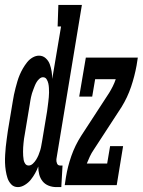

<svg xmlns="http://www.w3.org/2000/svg" viewBox="-45 -755 582 783"><path d="M28 8Q11 8 0.5 -3.5Q-10 -15 -14.5 -29Q-19 -43 -21.5 -59Q-24 -75 -24.5 -91Q-25 -107 -24 -123.5Q-23 -140 -21.5 -156Q-20 -172 -17.5 -188.5Q-15 -205 -13 -221L7 -341Q9 -355 12 -369Q15 -383 18.5 -396.5Q22 -410 26 -423.5Q30 -437 35.5 -450Q41 -463 48.5 -476Q56 -489 65.5 -501Q75 -513 88 -520.5Q101 -528 114 -528Q130 -528 141.5 -517.5Q153 -507 158 -493Q163 -479 165.5 -464Q168 -449 168 -433L204 -647H190L193 -735H289L185 -106Q184 -97 187.5 -88.5Q191 -80 200 -80H210L205 8H185Q168 8 153 2Q138 -4 128.5 -16Q119 -28 115 -43.5Q111 -59 111 -76Q106 -62 98 -48Q90 -34 80.5 -22Q71 -10 56.5 -1Q42 8 28 8ZM72 -80Q81 -80 89 -87.5Q97 -95 102.5 -104Q108 -113 112 -122.5Q116 -132 119 -142Q122 -152 123.5 -161.5Q125 -171 127 -181L147 -301Q148 -310 149.5 -320Q151 -330 152 -339.5Q153 -349 154 -358.5Q155 -368 155 -377.5Q155 -387 154.5 -396.5Q154 -406 152 -415Q150 -424 145 -432Q140 -440 130 -440Q123 -440 116 -434Q109 -428 104.5 -420.5Q100 -413 97 -405.5Q94 -398 91 -390Q88 -382 85.5 -374.5Q83 -367 81.5 -359Q80 -351 78.5 -343Q77 -335 76 -327L56 -207Q54 -198 53 -189.5Q52 -181 51 -172Q50 -163 49.5 -154Q49 -145 49 -136.5Q49 -128 49.5 -119.5Q50 -111 51.5 -102.5Q53 -94 58 -87Q63 -80 72 -80ZM219 0 224 -33Q231 -76 246 -119Q261 -162 286 -201L400 -376Q408 -389 415 -403Q422 -417 427 -432H343L331 -361H278L305 -520H517L512 -488Q504 -444 489.5 -401Q475 -358 451 -319L337 -144Q328 -131 321.5 -117Q315 -103 309 -88H392L404 -159H457L431 0Z"/></svg>

Font: Iosevka Curly Slab Semibold
Style: Italic
Weight: 600
Italic angle: -9°
Monospace: yes
Designer: Belleve Invis
Foundry: Belleve Invis
Version: Version 22.1.2; ttfautohint (v1.8.4)